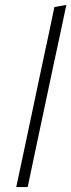

<svg xmlns="http://www.w3.org/2000/svg" viewBox="-20 -760 290 780"><path d="M46 0Q58 -56 69 -108Q80 -160 93 -221L150.5 -493.5Q164 -556.5 176.8 -616Q189.5 -675.5 201 -731.5L249.5 -740Q236.5 -678.5 223.8 -618.5Q211 -558.5 197 -494L139 -220.5Q126 -158.5 115 -107.2Q104 -56 92.5 0Z"/></svg>

Font: Commissioner ExtraLight
Style: Italic
Weight: 200
Italic angle: -12°
Designer: Kostas Bartsokas
Foundry: Kostas Bartsokas
Version: Version 1.000; ttfautohint (v1.8.3)